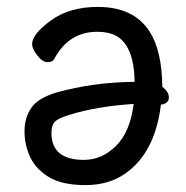

<svg xmlns="http://www.w3.org/2000/svg" viewBox="-20 -512 540 556"><path d="M342 -9Q295 24 227.5 24Q160 24 122 1Q84 -22 67.5 -57Q51 -92 51 -131.5Q51 -171 70.5 -199.5Q90 -228 143 -244Q250 -274 370 -275Q368 -379 317 -408Q294 -420 262 -420Q180 -420 138 -343Q133 -332 118 -332Q103 -332 88 -351.5Q73 -371 73 -384Q73 -413 127 -452.5Q181 -492 263 -492Q367 -492 413 -421Q449 -365 450 -261Q469 -246 469 -230Q469 -212 446 -209Q429 -69 342 -9ZM223 -49Q275 -49 316 -89.5Q357 -130 367 -211Q260 -204 183 -180Q149 -170 139 -159.5Q129 -149 129 -127Q129 -49 223 -49Z"/></svg>

Font: Moon Stars Kai HW
Style: Bold
Weight: 700
Designer: GuiWonder
Version: Version 1.101